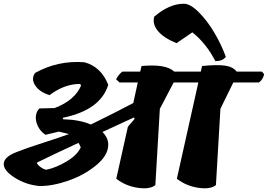

<svg xmlns="http://www.w3.org/2000/svg" viewBox="-33 -1008 1433 1027"><path d="M178 -428 259 -430Q367 -471 401 -551L395 -559Q311 -559 232 -499Q178 -516 155 -551.5Q132 -587 155 -618Q277 -686 419 -675Q509 -650 546 -554Q504 -419 303 -378L305 -370Q392 -368 453 -342Q596 -412 680 -457L704 -567H606L588 -584Q603 -612 622 -625H717L724 -655Q855 -667 899 -625H1041L1048 -655Q1128 -663 1170.5 -657Q1213 -651 1233 -625H1368L1380 -611Q1373 -581 1352 -567H1215L1146 -426L1122 -18Q1093 6 1028 -3.5Q963 -13 913 -52L1028 -567H896L822 -426L798 -18Q769 6 704 -3.5Q639 -13 589 -52L651 -330L687 -372L684 -380Q572 -328 515 -302Q546 -271 546 -234Q546 -177 481.5 -124Q417 -71 332 -41.5Q247 -12 177 -13Q105 -20 46 -57.5Q-13 -95 -13 -130Q-13 -168 54 -194Q103 -214 195.5 -243.5Q288 -273 336 -291Q300 -299 282 -304L210 -287Q182 -306 169 -334.5Q156 -363 159 -388Q162 -413 178 -428ZM214 -100Q265 -110 322.5 -144Q380 -178 399 -220Q394 -232 387 -244Q226 -169 164 -138Q167 -127 183 -115Q199 -103 214 -100ZM950 -988Q986 -988 1032.5 -940.5Q1079 -893 1116 -829Q1153 -765 1175 -704Q1158 -681 1119 -681Q1070 -776 996 -835L911 -777Q843 -805 812 -842Q781 -879 792 -919Q873 -988 950 -988Z"/></svg>

Font: Tillana
Style: Bold
Weight: 700
Designer: Lipi Raval (Devanagari, Latin), Jonny Pinhorn (Latin)
Foundry: Indian Type Foundry
Version: Version 2.002;PS 1.0;hotconv 1.0.79;makeotf.lib2.5.61930; tt